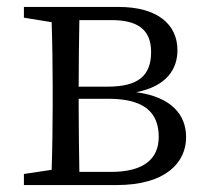

<svg xmlns="http://www.w3.org/2000/svg" viewBox="-20 -534 594 554"><path d="M209 -38C208 -94 207 -174 207 -228V-249H293C397 -249 438 -209 438 -139C438 -74 393 -38 300 -38ZM302 -476C379 -476 416 -447 416 -384C416 -315 378 -284 291 -284H207C207 -347 208 -423 209 -476ZM49 -514V-483L129 -470C131 -415 132 -339 132 -286V-228C132 -176 131 -99 129 -44L49 -32V0H316C461 0 517 -67 517 -138C517 -203 475 -254 373 -268C461 -285 492 -335 492 -389C492 -464 434 -514 322 -514Z"/></svg>

Font: Shippori Mincho
Style: Regular
Weight: 400
Designer: Bonji Tadano  Ryoko NISHIZUKA  (kana & ideographs); Frank Grießhammer (Latin, Greek & Cyrillic); Wenlong ZHANG  (bopomof
Foundry: Adobe Systems Incorporated
Version: Version 1.003;PS 1.001;hotconv 16.6.54;makeotf.lib2.5.65590